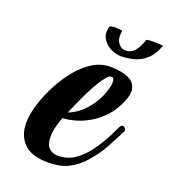

<svg xmlns="http://www.w3.org/2000/svg" viewBox="-115 -672 681 771"><g transform="rotate(20 225.5 -286.0)"><path d="M179 15Q106 15 73.5 -18Q41 -51 41 -105Q41 -146 58 -195Q71 -235 93 -276.5Q115 -318 144 -353.5Q173 -389 208 -410.5Q243 -432 282 -432Q332 -432 363.5 -416.5Q395 -401 395 -366Q395 -340 374 -301Q346 -247 292 -212Q238 -177 171 -172Q156 -131 153 -105Q152 -100 152 -95.5Q152 -91 152 -86Q152 -53 167 -38.5Q182 -24 204 -24Q245 -24 276 -45Q307 -66 330.5 -98Q354 -130 371 -162Q381 -180 388 -195.5Q395 -211 399 -218Q404 -226 410 -226Q416 -226 421 -219.5Q426 -213 422 -205Q409 -179 386 -136Q363 -93 334 -60Q302 -22 265.5 -3.5Q229 15 179 15ZM184 -201Q229 -218 263.5 -262Q298 -306 310 -359Q311 -364 311.5 -368Q312 -372 312 -376Q312 -396 300 -396Q290 -396 279 -382Q263 -363 245 -330.5Q227 -298 213 -267Q199 -236 192 -220ZM307 -486Q286 -486 263 -497Q240 -508 227 -529.5Q214 -551 223 -582Q224 -585 231.5 -586Q239 -587 246 -587Q254 -587 266 -586Q278 -585 277 -583Q271 -551 283.5 -532.5Q296 -514 315 -514Q339 -514 354.5 -532Q370 -550 380 -582Q381 -584 389.5 -585Q398 -586 409 -586Q423 -586 437.5 -585Q452 -584 451 -582Q437 -543 413.5 -522Q390 -501 362 -493.5Q334 -486 307 -486Z"/></g></svg>

Font: Praise
Style: Regular
Weight: 400
Designer: Robert E. Leuschke
Foundry: Robert E. Leuschke
Version: Version 1.100; ttfautohint (v1.8.3)